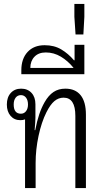

<svg xmlns="http://www.w3.org/2000/svg" viewBox="-20 -961 528 981"><path d="M108 0V-328Q108 -341 108 -351Q97 -347 84 -347Q53 -347 34 -369Q15 -391 15 -427Q15 -464 35 -486Q55 -508 88 -508Q121 -508 141 -486.5Q161 -465 161 -428V-360Q161 -351 160 -337Q159 -323 157 -296H160Q169 -343 180.5 -377Q192 -411 208 -439Q228 -474 253.5 -491Q279 -508 314 -508Q365 -508 392 -474.5Q419 -441 419 -375V0H365V-369Q365 -462 305 -462Q279 -462 258 -444.5Q237 -427 217 -387Q192 -337 177 -267Q162 -197 162 -128V0ZM87 -380Q103 -380 113 -393Q123 -406 123 -427Q123 -449 113 -462Q103 -475 87 -475Q70 -475 60 -462Q50 -449 50 -427Q50 -380 87 -380Z M89 -582V-602Q89 -661 121 -695.5Q153 -730 208 -730Q257 -730 293 -708.5Q329 -687 358 -653H361V-732H411V-582ZM135 -614H356Q327 -650 291 -671.5Q255 -693 214 -693Q177 -693 156 -671Q135 -649 135 -614Z M366 -785 360 -875V-941H411V-875L406 -785Z"/></svg>

Font: Noto Sans Thai Looped UI Narrow Light
Style: Regular
Weight: 300
Width: 4
Designer: Cadson Demak Team
Foundry: Cadson Demak Co., Ltd.
Version: Version 1.000